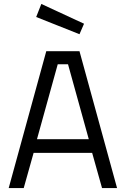

<svg xmlns="http://www.w3.org/2000/svg" viewBox="-20 -951 636 971"><path d="M163 -865 382 -778 405 -831 189 -931ZM324 -626 429 -247H167L272 -626ZM100 0 150 -178H446L496 0H572L382 -692H214L24 0Z"/></svg>

Font: RazerF5
Style: Regular
Weight: 400
Foundry: Razer Inc.
Version: Version 2